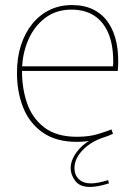

<svg xmlns="http://www.w3.org/2000/svg" viewBox="-20 -550 536 758"><path d="M283 10Q201 10 148.5 -27Q96 -64 71.5 -125.5Q47 -187 47 -262Q47 -323 63 -372Q79 -421 108 -456.5Q137 -492 176.5 -511Q216 -530 264 -530Q313 -530 349 -512Q385 -494 408 -460Q431 -426 440.5 -378Q450 -330 445 -270H62L67 -274Q66 -205 86 -145Q106 -85 154 -47.5Q202 -10 284 -10Q332 -10 367.5 -21Q403 -32 420 -39L426 -22Q407 -12 368 -1Q329 10 283 10ZM63 -288H426Q427 -294 427 -299.5Q427 -305 427 -307Q427 -374 407.5 -419.5Q388 -465 351.5 -488.5Q315 -512 262 -512Q201 -512 157.5 -478.5Q114 -445 91 -391Q68 -337 67 -275ZM335 188Q295 188 277 164Q259 140 259 114Q259 76 293 38Q327 0 385 -16L397 -10Q343 6 308.5 40.5Q274 75 274 114Q274 141 291.5 157.5Q309 174 339 174Q353 174 370.5 170.5Q388 167 407 161L410 174Q388 181 369 184.5Q350 188 335 188Z"/></svg>

Font: Murecho Thin
Style: Regular
Weight: 100
Designer: Neil Summerour
Foundry: Positype
Version: Version 1.010